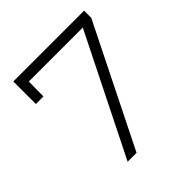

<svg xmlns="http://www.w3.org/2000/svg" viewBox="-188 -838 976 976"><g transform="rotate(-45 300.0 -350.0)"><path d="M241.5 0H177.5L498.5 -643.5H110.5L109.5 -537.5H55V-699.5H564V-648Z"/></g></svg>

Font: Argentum Novus Light
Style: Regular
Weight: 300
Designer: Julieta Ulanovsky (font) & Cristiano Sobral (main changes)
Foundry: Julieta Ulanovsky (font) & Cristiano Sobral (main changes)
Version: Version 3.00;November 27, 2020;FontCreator 13.0.0.2655 64-bi